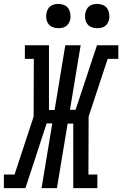

<svg xmlns="http://www.w3.org/2000/svg" viewBox="-60 -968 629 988"><path d="M-40 0V-70H15L113 -368L114 -665H68V-735H192V-402H221L276 -735H355L300 -403H329L439 -735H549V-665H494L396 -368L395 -70H441V0H317V-332H288L233 0H154L209 -333H180L71 0ZM440 -823Q425 -823 411.5 -828Q398 -833 389.5 -844.5Q381 -856 378.5 -870.5Q376 -885 379 -900Q381 -910 386 -920Q391 -930 400 -936.5Q409 -943 419.5 -945.5Q430 -948 440 -948Q455 -948 469 -942.5Q483 -937 491 -925.5Q499 -914 501.5 -899.5Q504 -885 502 -870Q500 -860 494.5 -850Q489 -840 480 -833.5Q471 -827 460.5 -825Q450 -823 440 -823ZM240 -823Q225 -823 211.5 -828Q198 -833 189.5 -844.5Q181 -856 178.5 -870.5Q176 -885 179 -900Q181 -910 186 -920Q191 -930 200 -936.5Q209 -943 219.5 -945.5Q230 -948 240 -948Q255 -948 269 -942.5Q283 -937 291 -925.5Q299 -914 301.5 -899.5Q304 -885 302 -870Q300 -860 294.5 -850Q289 -840 280 -833.5Q271 -827 260.5 -825Q250 -823 240 -823Z"/></svg>

Font: Iosevka Curly Slab Oblique
Style: Regular
Weight: 400
Italic angle: -9°
Monospace: yes
Designer: Belleve Invis
Foundry: Belleve Invis
Version: Version 11.1.0; ttfautohint (v1.8.3)